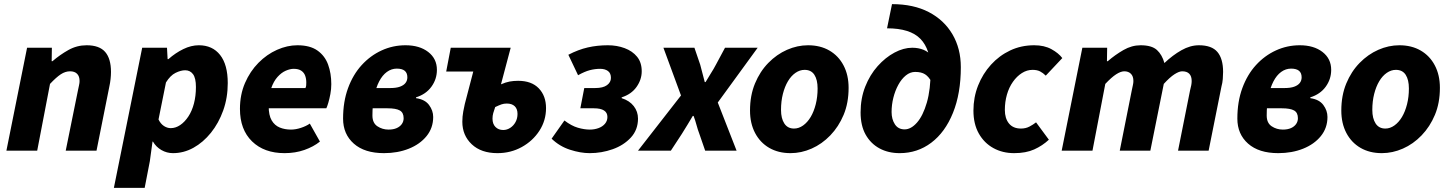

<svg xmlns="http://www.w3.org/2000/svg" viewBox="-20 -729 7017 929"><path d="M11 0 111 -498H231L230 -433H234Q270 -464 311 -487Q352 -510 399 -510Q461 -510 489 -477.5Q517 -445 517 -381Q517 -365 515 -346.5Q513 -328 509 -310L447 0H298L357 -291Q360 -306 362.5 -317Q365 -328 365 -337Q365 -360 353 -372Q341 -384 319 -384Q296 -384 274 -369.5Q252 -355 222 -323L160 0Z M531 180 668 -498H788L791 -443H795Q829 -473 867 -491.5Q905 -510 942 -510Q1008 -510 1045 -463Q1082 -416 1082 -327Q1082 -256 1060 -194.5Q1038 -133 1000.5 -86.5Q963 -40 916 -14Q869 12 817 12Q787 12 761 -3Q735 -18 720 -44H718L705 51L680 180ZM806 -109Q830 -109 852 -124Q874 -139 891.5 -165.5Q909 -192 918.5 -228.5Q928 -265 928 -308Q928 -351 914 -370Q900 -389 876 -389Q855 -389 829.5 -376.5Q804 -364 783 -330L747 -151Q757 -130 773 -119.5Q789 -109 806 -109Z M1357 12Q1258 12 1199.5 -45Q1141 -102 1141 -202Q1141 -271 1165.5 -327.5Q1190 -384 1230.5 -425Q1271 -466 1320.5 -488Q1370 -510 1419 -510Q1480 -510 1516 -484.5Q1552 -459 1567.5 -416.5Q1583 -374 1583 -322Q1583 -298 1578.5 -274Q1574 -250 1568.5 -231.5Q1563 -213 1559 -205H1251L1263 -303H1458Q1461 -310 1461.5 -316Q1462 -322 1462 -330Q1462 -348 1456.5 -363Q1451 -378 1437.5 -387Q1424 -396 1401 -396Q1384 -396 1363 -387Q1342 -378 1323 -357Q1304 -336 1292 -301.5Q1280 -267 1280 -216Q1280 -171 1294.5 -146.5Q1309 -122 1333.5 -112Q1358 -102 1388 -102Q1411 -102 1436.5 -110.5Q1462 -119 1479 -131L1528 -44Q1497 -19 1453 -3.5Q1409 12 1357 12Z M1838 12Q1744 12 1692 -34Q1640 -80 1640 -155Q1640 -237 1664 -302.5Q1688 -368 1730 -414Q1772 -460 1826.5 -485Q1881 -510 1942 -510Q2010 -510 2052 -477.5Q2094 -445 2094 -391Q2094 -346 2067.5 -309.5Q2041 -273 1993 -258V-254Q2036 -248 2056 -221Q2076 -194 2076 -163Q2076 -110 2044 -70.5Q2012 -31 1958 -9.5Q1904 12 1838 12ZM1860 -102Q1883 -102 1899 -109Q1915 -116 1924 -128.5Q1933 -141 1933 -157Q1933 -184 1914.5 -194.5Q1896 -205 1855 -205H1751L1770 -303H1869Q1897 -303 1915 -309.5Q1933 -316 1942 -327.5Q1951 -339 1951 -355Q1951 -397 1900 -397Q1874 -397 1852 -381Q1830 -365 1814.5 -335Q1799 -305 1790.5 -263Q1782 -221 1782 -170Q1782 -134 1806 -118Q1830 -102 1860 -102Z M2387 12Q2308 12 2262.5 -31Q2217 -74 2217 -140Q2217 -165 2221.5 -189.5Q2226 -214 2229 -226L2270 -383H2139L2161 -498H2451L2404 -321Q2427 -331 2446 -334.5Q2465 -338 2487 -338Q2552 -338 2587 -301.5Q2622 -265 2622 -206Q2622 -146 2590 -96.5Q2558 -47 2504.5 -17.5Q2451 12 2387 12ZM2415 -100Q2433 -100 2449 -110.5Q2465 -121 2474.5 -138.5Q2484 -156 2484 -178Q2484 -202 2470.5 -215Q2457 -228 2432 -228Q2418 -228 2406.5 -224Q2395 -220 2376 -211Q2370 -194 2366.5 -181.5Q2363 -169 2363 -155Q2363 -129 2377.5 -114.5Q2392 -100 2415 -100Z M2833 12Q2789 12 2738 -4.5Q2687 -21 2649 -58L2711 -146Q2745 -120 2776 -111Q2807 -102 2834 -102Q2856 -102 2875.5 -109Q2895 -116 2907 -130Q2919 -144 2919 -163Q2919 -184 2902.5 -194.5Q2886 -205 2854 -205H2788L2807 -303H2860Q2898 -303 2917 -317Q2936 -331 2936 -352Q2936 -375 2921.5 -385.5Q2907 -396 2884 -396Q2859 -396 2834 -389.5Q2809 -383 2777 -365L2730 -464Q2778 -489 2824 -499.5Q2870 -510 2921 -510Q2965 -510 3002.5 -496Q3040 -482 3062.5 -454.5Q3085 -427 3085 -384Q3085 -344 3060 -308.5Q3035 -273 2988 -258V-254Q3026 -242 3046.5 -215.5Q3067 -189 3067 -155Q3067 -101 3032.5 -63.5Q2998 -26 2944.5 -7Q2891 12 2833 12Z M3067 0 3275 -267 3190 -498H3340L3368 -416Q3373 -395 3379 -374Q3385 -353 3390 -332H3394Q3406 -353 3419.5 -374Q3433 -395 3444 -416L3488 -498H3646L3453 -233L3544 0H3392L3364 -81Q3356 -102 3350 -124.5Q3344 -147 3336 -168H3332Q3320 -147 3306.5 -125.5Q3293 -104 3279 -81L3226 0Z M3805 12Q3746 12 3702 -13.5Q3658 -39 3633.5 -85.5Q3609 -132 3609 -194Q3609 -267 3633 -325Q3657 -383 3697.5 -424.5Q3738 -466 3788 -488Q3838 -510 3890 -510Q3949 -510 3993 -484.5Q4037 -459 4061.5 -412.5Q4086 -366 4086 -304Q4086 -231 4062 -173.5Q4038 -116 3997.5 -74Q3957 -32 3907 -10Q3857 12 3805 12ZM3822 -107Q3845 -107 3866 -122Q3887 -137 3902.5 -163Q3918 -189 3927 -224.5Q3936 -260 3936 -301Q3936 -343 3920.5 -367Q3905 -391 3873 -391Q3850 -391 3829 -376.5Q3808 -362 3792.5 -336Q3777 -310 3768 -274.5Q3759 -239 3759 -197Q3759 -156 3775 -131.5Q3791 -107 3822 -107Z M4333 12Q4278 12 4235.5 -11Q4193 -34 4168.5 -77.5Q4144 -121 4144 -185Q4144 -253 4166.5 -310Q4189 -367 4226.5 -409Q4264 -451 4308 -474.5Q4352 -498 4394 -498Q4424 -498 4448.5 -488Q4473 -478 4490 -457Q4507 -436 4513 -405L4487 -333Q4474 -358 4456 -369.5Q4438 -381 4408 -381Q4384 -381 4363 -364Q4342 -347 4326.5 -318.5Q4311 -290 4302.5 -256Q4294 -222 4294 -187Q4294 -152 4310 -127.5Q4326 -103 4357 -103Q4388 -103 4417 -136Q4446 -169 4464.5 -232.5Q4483 -296 4483 -389Q4483 -490 4433.5 -541Q4384 -592 4272 -592L4296 -709Q4400 -709 4474 -670.5Q4548 -632 4588.5 -563Q4629 -494 4629 -404Q4629 -277 4591 -183Q4553 -89 4486 -38.5Q4419 12 4333 12Z M4887 12Q4831 12 4786.5 -12.5Q4742 -37 4716 -83Q4690 -129 4690 -194Q4690 -258 4712.5 -315Q4735 -372 4775 -416Q4815 -460 4868 -485Q4921 -510 4984 -510Q5033 -510 5067.5 -491Q5102 -472 5120 -448L5040 -363Q5027 -376 5012.5 -383.5Q4998 -391 4976 -391Q4949 -391 4924.5 -375.5Q4900 -360 4881 -333Q4862 -306 4852 -271Q4842 -236 4842 -197Q4842 -156 4862 -131.5Q4882 -107 4920 -107Q4943 -107 4961 -116.5Q4979 -126 4993 -137L5055 -53Q5024 -24 4984 -6Q4944 12 4887 12Z M5117 0 5217 -498H5337L5336 -433H5340Q5376 -464 5416 -487Q5456 -510 5499 -510Q5553 -510 5578 -487Q5603 -464 5614 -424Q5654 -462 5696.5 -486Q5739 -510 5781 -510Q5843 -510 5870.5 -477.5Q5898 -445 5898 -381Q5898 -365 5896.5 -346.5Q5895 -328 5890 -310L5828 0H5680L5738 -291Q5742 -306 5744 -317Q5746 -328 5746 -337Q5746 -360 5734.5 -372Q5723 -384 5700 -384Q5685 -384 5662.5 -369.5Q5640 -355 5611 -323L5546 0H5398L5456 -291Q5459 -306 5461.5 -317Q5464 -328 5464 -337Q5464 -360 5452 -372Q5440 -384 5420 -384Q5403 -384 5380.5 -369.5Q5358 -355 5328 -323L5266 0Z M6165 12Q6071 12 6019 -34Q5967 -80 5967 -155Q5967 -237 5991 -302.5Q6015 -368 6057 -414Q6099 -460 6153.5 -485Q6208 -510 6269 -510Q6337 -510 6379 -477.5Q6421 -445 6421 -391Q6421 -346 6394.5 -309.5Q6368 -273 6320 -258V-254Q6363 -248 6383 -221Q6403 -194 6403 -163Q6403 -110 6371 -70.5Q6339 -31 6285 -9.5Q6231 12 6165 12ZM6187 -102Q6210 -102 6226 -109Q6242 -116 6251 -128.5Q6260 -141 6260 -157Q6260 -184 6241.5 -194.5Q6223 -205 6182 -205H6078L6097 -303H6196Q6224 -303 6242 -309.5Q6260 -316 6269 -327.5Q6278 -339 6278 -355Q6278 -397 6227 -397Q6201 -397 6179 -381Q6157 -365 6141.5 -335Q6126 -305 6117.5 -263Q6109 -221 6109 -170Q6109 -134 6133 -118Q6157 -102 6187 -102Z M6666 12Q6607 12 6563 -13.5Q6519 -39 6494.5 -85.5Q6470 -132 6470 -194Q6470 -267 6494 -325Q6518 -383 6558.5 -424.5Q6599 -466 6649 -488Q6699 -510 6751 -510Q6810 -510 6854 -484.5Q6898 -459 6922.5 -412.5Q6947 -366 6947 -304Q6947 -231 6923 -173.5Q6899 -116 6858.5 -74Q6818 -32 6768 -10Q6718 12 6666 12ZM6683 -107Q6706 -107 6727 -122Q6748 -137 6763.5 -163Q6779 -189 6788 -224.5Q6797 -260 6797 -301Q6797 -343 6781.5 -367Q6766 -391 6734 -391Q6711 -391 6690 -376.5Q6669 -362 6653.5 -336Q6638 -310 6629 -274.5Q6620 -239 6620 -197Q6620 -156 6636 -131.5Q6652 -107 6683 -107Z"/></svg>

Font: Source Sans 3 ExtraBold
Style: Italic
Weight: 800
Italic angle: -11°
Version: Version 3.052;hotconv 1.1.0;makeotfexe 2.6.0